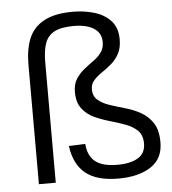

<svg xmlns="http://www.w3.org/2000/svg" viewBox="-54 -807 771 862"><g transform="rotate(-5 332.0 -376.0)"><path d="M445 6Q348 6 297.5 -35Q247 -76 236 -159L310 -162Q314 -108 346.5 -82Q379 -56 446 -56Q505 -56 539 -76.5Q573 -97 573 -141Q573 -179 552 -199.5Q531 -220 498.5 -232Q466 -244 429 -254.5Q392 -265 359.5 -280Q327 -295 305.5 -323Q284 -351 284 -398Q284 -433 299 -456.5Q314 -480 335 -497Q356 -514 377.5 -529Q399 -544 413.5 -563.5Q428 -583 428 -611Q428 -651 395.5 -672.5Q363 -694 304 -694Q248 -694 217.5 -678Q187 -662 175 -629Q163 -596 163 -543V0H87V-540Q87 -608 107 -656.5Q127 -705 175.5 -731.5Q224 -758 307 -758Q355 -758 400.5 -745Q446 -732 475.5 -701Q505 -670 505 -616Q505 -577 490.5 -551Q476 -525 454.5 -507Q433 -489 411.5 -474.5Q390 -460 375.5 -443.5Q361 -427 361 -403Q361 -372 382 -354.5Q403 -337 435 -326.5Q467 -316 504 -305.5Q541 -295 573 -277Q605 -259 626 -227Q647 -195 647 -140Q647 -66 591.5 -30Q536 6 445 6Z"/></g></svg>

Font: Pathway Extreme 8pt Thin Light
Style: Regular
Weight: 300
Version: Version 1.001;gftools[0.9.26]